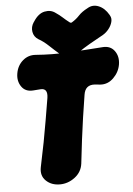

<svg xmlns="http://www.w3.org/2000/svg" viewBox="-62 -964 718 1035"><g transform="rotate(-5 297.5 -446.5)"><path d="M344 -76Q338 -31 301 -3Q264 25 220 25Q174 25 145 -3Q116 -31 125 -76Q141 -151 152 -209Q163 -267 172.5 -323Q182 -379 193 -445Q201 -498 160 -495Q150 -494 140 -493.5Q130 -493 120 -492Q78 -489 57 -519.5Q36 -550 43 -591Q50 -633 80 -659Q110 -685 150 -682Q239 -675 329.5 -680Q420 -685 514 -692Q556 -695 578 -664.5Q600 -634 593 -591Q586 -550 555 -519.5Q524 -489 483 -492Q476 -493 468.5 -493.5Q461 -494 453 -495Q402 -498 394 -445Q383 -378 375 -321.5Q367 -265 359.5 -207Q352 -149 344 -76ZM568 -858Q577 -843 572 -823.5Q567 -804 553 -786Q539 -768 520 -757Q476 -733 445 -715Q414 -697 380 -674Q354 -656 328 -656Q302 -656 282 -674Q252 -700 225.5 -725Q199 -750 172 -765Q148 -780 143.5 -807Q139 -834 155 -858L158 -862Q184 -903 218 -910Q252 -917 277 -898Q298 -884 313 -870Q328 -856 349 -840Q352 -839 354 -838Q356 -837 361 -840Q384 -854 401.5 -873Q419 -892 450 -908Q479 -926 511.5 -913Q544 -900 566 -862Z"/></g></svg>

Font: Winky Sans Black
Style: Italic
Weight: 900
Italic angle: -8.97852°
Designer: Simon Atzbach
Foundry: typofactur
Version: Version 1.205